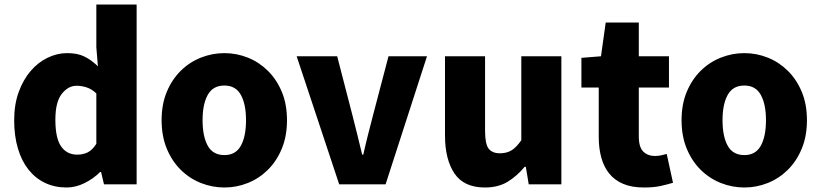

<svg xmlns="http://www.w3.org/2000/svg" viewBox="-20 -819 3645 853"><path d="M276 14Q223 14 180 -6.5Q137 -27 106.5 -65.5Q76 -104 59.5 -159.5Q43 -215 43 -285Q43 -355 63 -410Q83 -465 116 -503.5Q149 -542 191.5 -562.5Q234 -583 278 -583Q323 -583 352.5 -569Q382 -555 408 -531Q410 -529 411.5 -527.5Q413 -526 415 -524L408 -609V-799H587V0H442L429 -55H425Q395 -25 355.5 -5.5Q316 14 276 14ZM226 -287Q226 -205 251.5 -168.5Q277 -132 323 -132Q349 -132 369.5 -142Q390 -152 408 -180V-404Q388 -423 365.5 -430.5Q343 -438 320 -438Q283 -438 254.5 -402Q226 -366 226 -287Z M977 14Q923 14 872.5 -6Q822 -26 783 -64.5Q744 -103 721 -158.5Q698 -214 698 -285Q698 -356 721 -411Q744 -466 783 -504.5Q822 -543 872.5 -563Q923 -583 977 -583Q1031 -583 1081 -563Q1131 -543 1170 -504.5Q1209 -466 1232 -411Q1255 -356 1255 -285Q1255 -214 1232 -158.5Q1209 -103 1170 -64.5Q1131 -26 1081 -6Q1031 14 977 14ZM977 -130Q1027 -130 1050 -171.5Q1073 -213 1073 -285Q1073 -356 1050 -397.5Q1027 -439 977 -439Q926 -439 903 -397.5Q880 -356 880 -285Q880 -213 903 -171.5Q926 -130 977 -130Z M1298 -569H1478L1546 -306Q1557 -264 1567.5 -220.5Q1578 -177 1589 -132H1594Q1604 -177 1615 -220.5Q1626 -264 1637 -306L1706 -569H1877L1693 0H1487Z M1957 -569H2135V-238Q2135 -179 2151 -158.5Q2167 -138 2201 -138Q2231 -138 2252.5 -151Q2274 -164 2296 -196V-569H2474V0H2329L2316 -78H2311Q2276 -36 2234.5 -11Q2193 14 2134 14Q2041 14 1999 -48.5Q1957 -111 1957 -217Z M2563 -562 2650 -569 2671 -719H2818V-569H2952V-430H2818V-213Q2818 -165 2838 -145.5Q2858 -126 2890 -126Q2904 -126 2917.5 -129Q2931 -132 2942 -135L2970 -7Q2947 0 2916 7Q2885 14 2841 14Q2787 14 2749 -2Q2711 -18 2687 -47.5Q2663 -77 2651.5 -118.5Q2640 -160 2640 -211V-430H2563Z M3287 14Q3233 14 3182.5 -6Q3132 -26 3093 -64.5Q3054 -103 3031 -158.5Q3008 -214 3008 -285Q3008 -356 3031 -411Q3054 -466 3093 -504.5Q3132 -543 3182.5 -563Q3233 -583 3287 -583Q3341 -583 3391 -563Q3441 -543 3480 -504.5Q3519 -466 3542 -411Q3565 -356 3565 -285Q3565 -214 3542 -158.5Q3519 -103 3480 -64.5Q3441 -26 3391 -6Q3341 14 3287 14ZM3287 -130Q3337 -130 3360 -171.5Q3383 -213 3383 -285Q3383 -356 3360 -397.5Q3337 -439 3287 -439Q3236 -439 3213 -397.5Q3190 -356 3190 -285Q3190 -213 3213 -171.5Q3236 -130 3287 -130Z"/></svg>

Font: Kinto Sans Black
Style: Regular
Weight: 900
Designer: Authors: Ryoko NISHIZUKA  (kana & ideographs); Paul D. Hunt (Latin, Greek & Cyrillic); Wenlong ZHANG  (bopomofo); Sandol
Foundry: Adobe Systems Incorporated, ookami Inc.
Version: Version 0.001